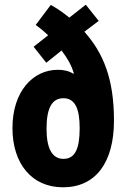

<svg xmlns="http://www.w3.org/2000/svg" viewBox="-20 -787 537 817"><path d="M196 -766 132 -681C151 -667 167 -654 185 -637L123 -588L177 -520L242 -572C267 -539 285 -508 294 -475L292 -473C274 -485 252 -490 226 -490C121 -490 33 -399 33 -242C33 -91 115 10 248 10C387 10 465 -95 465 -274C465 -453 419 -562 339 -652L400 -698L345 -767L275 -712C247 -735 220 -753 196 -766ZM250 -369C300 -369 319 -323 319 -242C319 -155 300 -111 250 -111C200 -111 178 -159 178 -239C178 -327 201 -369 250 -369Z"/></svg>

Font: Noto Sans Gujarati UI ExtraCondensed ExtraBold
Style: Regular
Weight: 800
Width: 2
Designer: Jelle Bosma - Monotype Design Team, Universal Thirst
Foundry: Monotype Imaging Inc.
Version: Version 2.106